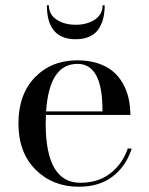

<svg xmlns="http://www.w3.org/2000/svg" viewBox="-20 -699 565 729"><path d="M165.5 -679Q165.5 -644 195 -624.5Q224.5 -605 267.5 -605Q310.5 -605 340 -624.5Q369.5 -644 369.5 -679H377.5Q377.5 -654 372.8 -632.8Q368 -611.5 356.5 -592Q345 -572.5 322.2 -561.2Q299.5 -550 267.5 -550Q158 -550 158 -679ZM480 -135Q459.5 -69 408.5 -29.5Q357.5 10 279 10Q180 10 115 -55Q50 -120 50 -230Q50 -340.5 112.5 -405.2Q175 -470 274 -470Q316.5 -470 351 -458.8Q385.5 -447.5 408.2 -428.5Q431 -409.5 446.2 -382.8Q461.5 -356 468.2 -326Q475 -296 475 -262.5H154.5Q153.5 -240.5 153.5 -230Q153.5 -5 285 -5Q353 -5 399 -40.8Q445 -76.5 465 -135ZM274 -456.5Q167 -456.5 155 -276H369Q370.5 -456.5 274 -456.5Z"/></svg>

Font: Bodoni* 16pt
Style: Regular
Weight: 400
Version: Version 2.3